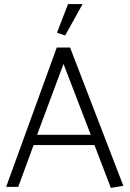

<svg xmlns="http://www.w3.org/2000/svg" viewBox="-20 -912 632 937"><path d="M423 -254H161L290 -600ZM257 -680 10 0H69L144 -204H441L521 5L582 -5L322 -680ZM298 -739 383 -892H312L258 -752Z"/></svg>

Font: Catamaran Light
Style: Regular
Weight: 300
Designer: Pria Ravichandran
Version: Version 2.000